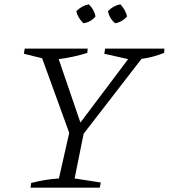

<svg xmlns="http://www.w3.org/2000/svg" viewBox="-20 -873 785 893"><path d="M122 0 125 -22Q190 -39 254 -43L302 -255L176 -602L91 -623L95 -647H388L386 -627Q323 -607 253 -598L354 -303L576 -598L465 -623L469 -647H745L743 -627Q694 -607 638 -599L369 -251L327 -43L449 -24L444 0ZM393 -853Q419 -828 424 -796Q401 -769 368 -765Q341 -791 335 -821Q361 -847 393 -853ZM540 -853Q552 -840 560 -825.5Q568 -811 571 -796Q546 -769 515 -765Q489 -787 482 -821Q507 -847 540 -853Z"/></svg>

Font: Piazzolla Light
Style: Italic
Weight: 300
Italic angle: -11.3°
Designer: Juan Pablo del Peral
Foundry: Huerta Tipografica
Version: Version 1.330